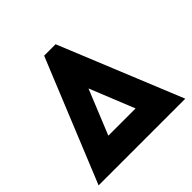

<svg xmlns="http://www.w3.org/2000/svg" viewBox="-176 -866 1032 1032"><g transform="rotate(-45 339.5 -350.0)"><path d="M296 -700 10 0H669L383 -700ZM340 -407 443 -152H236Z"/></g></svg>

Font: Unageo
Style: ExtraBold
Weight: 800
Designer: Richard Sepsi
Foundry: Richard Sepsi
Version: Version 2.000